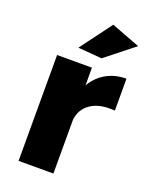

<svg xmlns="http://www.w3.org/2000/svg" viewBox="-144 -846 719 922"><g transform="rotate(20 215.0 -385.0)"><path d="M420 -548V-385Q411 -386 393 -386Q330 -386 291 -356.5Q252 -327 246 -276V0H68V-541H246V-451Q274 -498 318.5 -523Q363 -548 420 -548ZM272 -770 419 -714 274 -599 152 -609Z"/></g></svg>

Font: Montserrat arm2
Style: Bold
Weight: 700
Designer: Julieta Ulanovsky
Foundry: Julieta Ulanovsky
Version: Version 6.000